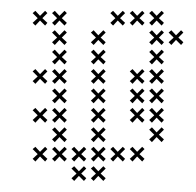

<svg xmlns="http://www.w3.org/2000/svg" viewBox="-20 -337 361 353"><path d="M67.1 -295 57.9 -303.6 67.1 -312.9 62.9 -317.1 53.6 -307.9 45 -317.1 40 -312.9 49.3 -303.6 40 -295 45 -290 53.6 -299.3 62.9 -290ZM102.9 -295 93.6 -303.6 102.9 -312.9 98.6 -317.1 89.3 -307.9 80.7 -317.1 75.7 -312.9 85 -303.6 75.7 -295 80.7 -290 89.3 -299.3 98.6 -290ZM102.9 -259.3 93.6 -267.9 102.9 -277.1 98.6 -281.4 89.3 -272.1 80.7 -281.4 75.7 -277.1 85 -267.9 75.7 -259.3 80.7 -254.3 89.3 -263.6 98.6 -254.3ZM102.9 -223.6 93.6 -232.1 102.9 -241.4 98.6 -245.7 89.3 -236.4 80.7 -245.7 75.7 -241.4 85 -232.1 75.7 -223.6 80.7 -218.6 89.3 -227.9 98.6 -218.6ZM102.9 -187.9 93.6 -196.4 102.9 -205.7 98.6 -210 89.3 -200.7 80.7 -210 75.7 -205.7 85 -196.4 75.7 -187.9 80.7 -182.9 89.3 -192.1 98.6 -182.9ZM102.9 -152.1 93.6 -160.7 102.9 -170 98.6 -174.3 89.3 -165 80.7 -174.3 75.7 -170 85 -160.7 75.7 -152.1 80.7 -147.1 89.3 -156.4 98.6 -147.1ZM102.9 -116.4 93.6 -125 102.9 -134.3 98.6 -138.6 89.3 -129.3 80.7 -138.6 75.7 -134.3 85 -125 75.7 -116.4 80.7 -111.4 89.3 -120.7 98.6 -111.4ZM102.9 -80.7 93.6 -89.3 102.9 -98.6 98.6 -102.9 89.3 -93.6 80.7 -102.9 75.7 -98.6 85 -89.3 75.7 -80.7 80.7 -75.7 89.3 -85 98.6 -75.7ZM102.9 -45 93.6 -53.6 102.9 -62.9 98.6 -67.1 89.3 -57.9 80.7 -67.1 75.7 -62.9 85 -53.6 75.7 -45 80.7 -40 89.3 -49.3 98.6 -40ZM67.1 -45 57.9 -53.6 67.1 -62.9 62.9 -67.1 53.6 -57.9 45 -67.1 40 -62.9 49.3 -53.6 40 -45 45 -40 53.6 -49.3 62.9 -40ZM67.1 -187.9 57.9 -196.4 67.1 -205.7 62.9 -210 53.6 -200.7 45 -210 40 -205.7 49.3 -196.4 40 -187.9 45 -182.9 53.6 -192.1 62.9 -182.9ZM67.1 -116.4 57.9 -125 67.1 -134.3 62.9 -138.6 53.6 -129.3 45 -138.6 40 -134.3 49.3 -125 40 -116.4 45 -111.4 53.6 -120.7 62.9 -111.4ZM138.6 -45 129.3 -53.6 138.6 -62.9 134.3 -67.1 125 -57.9 116.4 -67.1 111.4 -62.9 120.7 -53.6 111.4 -45 116.4 -40 125 -49.3 134.3 -40ZM174.3 -45 165 -53.6 174.3 -62.9 170 -67.1 160.7 -57.9 152.1 -67.1 147.1 -62.9 156.4 -53.6 147.1 -45 152.1 -40 160.7 -49.3 170 -40ZM210 -45 200.7 -53.6 210 -62.9 205.7 -67.1 196.4 -57.9 187.9 -67.1 182.9 -62.9 192.1 -53.6 182.9 -45 187.9 -40 196.4 -49.3 205.7 -40ZM138.6 -9.3 129.3 -17.9 138.6 -27.1 134.3 -31.4 125 -22.1 116.4 -31.4 111.4 -27.1 120.7 -17.9 111.4 -9.3 116.4 -4.3 125 -13.6 134.3 -4.3ZM174.3 -9.3 165 -17.9 174.3 -27.1 170 -31.4 160.7 -22.1 152.1 -31.4 147.1 -27.1 156.4 -17.9 147.1 -9.3 152.1 -4.3 160.7 -13.6 170 -4.3ZM245.7 -45 236.4 -53.6 245.7 -62.9 241.4 -67.1 232.1 -57.9 223.6 -67.1 218.6 -62.9 227.9 -53.6 218.6 -45 223.6 -40 232.1 -49.3 241.4 -40ZM281.4 -80.7 272.1 -89.3 281.4 -98.6 277.1 -102.9 267.9 -93.6 259.3 -102.9 254.3 -98.6 263.6 -89.3 254.3 -80.7 259.3 -75.7 267.9 -85 277.1 -75.7ZM281.4 -116.4 272.1 -125 281.4 -134.3 277.1 -138.6 267.9 -129.3 259.3 -138.6 254.3 -134.3 263.6 -125 254.3 -116.4 259.3 -111.4 267.9 -120.7 277.1 -111.4ZM281.4 -152.1 272.1 -160.7 281.4 -170 277.1 -174.3 267.9 -165 259.3 -174.3 254.3 -170 263.6 -160.7 254.3 -152.1 259.3 -147.1 267.9 -156.4 277.1 -147.1ZM281.4 -187.9 272.1 -196.4 281.4 -205.7 277.1 -210 267.9 -200.7 259.3 -210 254.3 -205.7 263.6 -196.4 254.3 -187.9 259.3 -182.9 267.9 -192.1 277.1 -182.9ZM281.4 -223.6 272.1 -232.1 281.4 -241.4 277.1 -245.7 267.9 -236.4 259.3 -245.7 254.3 -241.4 263.6 -232.1 254.3 -223.6 259.3 -218.6 267.9 -227.9 277.1 -218.6ZM281.4 -259.3 272.1 -267.9 281.4 -277.1 277.1 -281.4 267.9 -272.1 259.3 -281.4 254.3 -277.1 263.6 -267.9 254.3 -259.3 259.3 -254.3 267.9 -263.6 277.1 -254.3ZM281.4 -295 272.1 -303.6 281.4 -312.9 277.1 -317.1 267.9 -307.9 259.3 -317.1 254.3 -312.9 263.6 -303.6 254.3 -295 259.3 -290 267.9 -299.3 277.1 -290ZM245.7 -295 236.4 -303.6 245.7 -312.9 241.4 -317.1 232.1 -307.9 223.6 -317.1 218.6 -312.9 227.9 -303.6 218.6 -295 223.6 -290 232.1 -299.3 241.4 -290ZM210 -295 200.7 -303.6 210 -312.9 205.7 -317.1 196.4 -307.9 187.9 -317.1 182.9 -312.9 192.1 -303.6 182.9 -295 187.9 -290 196.4 -299.3 205.7 -290ZM174.3 -259.3 165 -267.9 174.3 -277.1 170 -281.4 160.7 -272.1 152.1 -281.4 147.1 -277.1 156.4 -267.9 147.1 -259.3 152.1 -254.3 160.7 -263.6 170 -254.3ZM174.3 -223.6 165 -232.1 174.3 -241.4 170 -245.7 160.7 -236.4 152.1 -245.7 147.1 -241.4 156.4 -232.1 147.1 -223.6 152.1 -218.6 160.7 -227.9 170 -218.6ZM174.3 -187.9 165 -196.4 174.3 -205.7 170 -210 160.7 -200.7 152.1 -210 147.1 -205.7 156.4 -196.4 147.1 -187.9 152.1 -182.9 160.7 -192.1 170 -182.9ZM174.3 -152.1 165 -160.7 174.3 -170 170 -174.3 160.7 -165 152.1 -174.3 147.1 -170 156.4 -160.7 147.1 -152.1 152.1 -147.1 160.7 -156.4 170 -147.1ZM174.3 -116.4 165 -125 174.3 -134.3 170 -138.6 160.7 -129.3 152.1 -138.6 147.1 -134.3 156.4 -125 147.1 -116.4 152.1 -111.4 160.7 -120.7 170 -111.4ZM245.7 -187.9 236.4 -196.4 245.7 -205.7 241.4 -210 232.1 -200.7 223.6 -210 218.6 -205.7 227.9 -196.4 218.6 -187.9 223.6 -182.9 232.1 -192.1 241.4 -182.9ZM245.7 -152.1 236.4 -160.7 245.7 -170 241.4 -174.3 232.1 -165 223.6 -174.3 218.6 -170 227.9 -160.7 218.6 -152.1 223.6 -147.1 232.1 -156.4 241.4 -147.1ZM245.7 -116.4 236.4 -125 245.7 -134.3 241.4 -138.6 232.1 -129.3 223.6 -138.6 218.6 -134.3 227.9 -125 218.6 -116.4 223.6 -111.4 232.1 -120.7 241.4 -111.4ZM317.1 -259.3 307.9 -267.9 317.1 -277.1 312.9 -281.4 303.6 -272.1 295 -281.4 290 -277.1 299.3 -267.9 290 -259.3 295 -254.3 303.6 -263.6 312.9 -254.3ZM174.3 -80.7 165 -89.3 174.3 -98.6 170 -102.9 160.7 -93.6 152.1 -102.9 147.1 -98.6 156.4 -89.3 147.1 -80.7 152.1 -75.7 160.7 -85 170 -75.7Z"/></svg>

Font: Gossip Low Cross Small
Style: Regular
Weight: 200
Width: 3
Designer: Deborah Khodanovich
Version: Version 1.001;Glyphs 3.3.1 (3343)